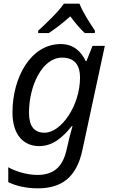

<svg xmlns="http://www.w3.org/2000/svg" viewBox="-20 -786 619 1046"><path d="M186 240C314 240 397 182 429 31L551 -536H484L451 -453H447C424 -502 383 -546 311 -546C149 -546 48 -367 48 -173C48 -53 107 10 194 10C269 10 324 -40 371 -99H375C376 -100 358 -41 350 -1L341 37C318 130 266 167 183 167C126 167 60 146 25 125V206C64 226 121 240 186 240ZM318 -472C389 -472 416 -428 416 -364C416 -210 313 -63 223 -63C166 -63 138 -99 138 -171C138 -321 211 -472 318 -472ZM246 -606C281 -629 323 -661 363 -697C390 -661 418 -627 442 -606H497V-619C472 -658 433 -714 413 -766H328C301 -724 221 -648 188 -619V-606Z"/></svg>

Font: BC Sans
Style: Italic
Weight: 400
Italic angle: -12°
Designer: Monotype Design Team
Designer: Province of B.C.
Foundry: Monotype Imaging Inc.
Version: Version 2.000;GOOG;noto-source:20170915:90ef993387c0